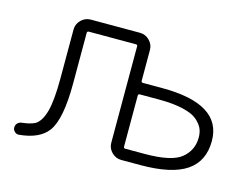

<svg xmlns="http://www.w3.org/2000/svg" viewBox="-79 -672 1022 787"><g transform="rotate(15 432.5 -279.0)"><path d="M490.2 -300.8Q483.4 -300.8 483.4 -293V-78.1Q483.4 -70.3 490.2 -70.3H572.3Q687.5 -70.3 728.5 -104.5Q769.5 -138.7 769.5 -192.4Q769.5 -214.8 761.7 -231.4Q753.9 -248 734.9 -264.6Q715.8 -281.2 674.3 -291Q632.8 -300.8 572.3 -300.8ZM159.2 -487.3Q159.2 -510.7 176.3 -527.8Q193.4 -544.9 216.8 -544.9H425.8Q449.2 -544.9 466.3 -527.8Q483.4 -510.7 483.4 -487.3V-357.4Q483.4 -349.6 490.2 -349.6H572.3Q825.2 -349.6 825.2 -192.4Q825.2 -106.4 762.7 -64Q700.2 -21.5 567.4 -21.5H486.3Q462.9 -21.5 445.8 -38.6Q428.7 -55.7 428.7 -79.1V-488.3Q428.7 -495.1 421.9 -495.1H222.7Q214.8 -495.1 214.8 -488.3V-273.4Q214.8 -122.1 175.8 -68.4Q140.6 -20.5 53.7 -12.7Q52.7 -12.7 51.8 -12.7Q43 -12.7 36.1 -19.5Q28.3 -26.4 28.3 -37.1Q28.3 -47.9 35.6 -55.2Q43 -62.5 53.7 -63.5Q89.8 -67.4 109.4 -78.1Q133.8 -93.8 146.5 -140.1Q159.2 -186.5 159.2 -280.3Z"/></g></svg>

Font: irohamaru Light
Style: Regular
Weight: 200
Designer: [Source Han Sans]
Ryoko NISHIZUKA  (kana & ideographs); Paul D. Hunt (Latin, Greek & Cyrillic); Wenlong ZHANG  (bopomofo
Version: Version 1.01